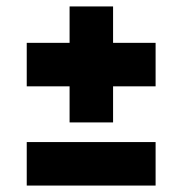

<svg xmlns="http://www.w3.org/2000/svg" viewBox="-20 -576 566 596"><path d="M63 -308V-443H463V-308ZM196 -556H331V-196H196ZM63 0V-135H463V0Z"/></svg>

Font: Mohave Light
Style: Regular
Weight: 300
Designer: Gumpita Rahayu
Foundry: Tokotype
Version: Version 2.003